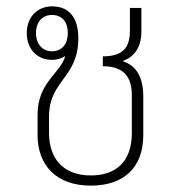

<svg xmlns="http://www.w3.org/2000/svg" viewBox="-20 -575 554 603"><path d="M265 8C367 8 430 -47 430 -151V-271C430 -330 410 -368 367 -382V-384C403 -397 424 -428 424 -476V-550H388V-480C388 -434 374 -398 303 -398V-367C371 -367 394 -331 394 -276V-157C394 -66 343 -24 265 -24C177 -24 134 -79 134 -157V-209C134 -323 226 -330 226 -455C226 -517 199 -555 144 -555C94 -555 64 -518 64 -471C64 -424 94 -387 143 -387C158 -387 173 -391 185 -399C170 -344 98 -317 98 -215V-151C98 -57 156 8 265 8ZM143 -414C113 -414 93 -437 93 -471C93 -506 113 -528 143 -528C175 -528 193 -506 193 -471C193 -437 175 -414 143 -414Z"/></svg>

Font: Noto Sans Thai Looped SemiCondensed ExtraLight
Style: Regular
Weight: 200
Width: 4
Designer: Sasikarn Vongin, Ben Mitchell
Foundry: The Fontpad Ltd
Version: Version 1.001